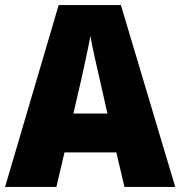

<svg xmlns="http://www.w3.org/2000/svg" viewBox="-20 -736 710 756"><path d="M470 0H670L456 -716H211L0 0H202L234 -136H438ZM373 -422 403 -289H269L300 -423C311 -472 328 -550 336 -595C343 -550 363 -466 373 -422Z"/></svg>

Font: Noto Sans Sinhala SemiCondensed Black
Style: Regular
Weight: 900
Width: 4
Designer: Jelle Bosma - Monotype Design Team
Foundry: Monotype Imaging Inc.
Version: Version 2.006